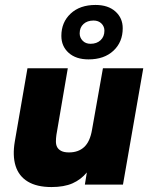

<svg xmlns="http://www.w3.org/2000/svg" viewBox="-20 -746 610 776"><path d="M188 10Q129 10 92.5 -12Q56 -34 43 -75.5Q30 -117 40 -175L91 -470H254L208 -201Q206 -187 206 -174Q206 -161 211 -151.5Q216 -142 227.5 -136Q239 -130 259 -130Q297 -130 320.5 -152Q344 -174 352 -222L396 -470H559L477 0H323L331 -49Q307 -20 273 -5Q239 10 188 10ZM338 -506Q287 -506 257.5 -532.5Q228 -559 228 -601Q228 -656 265.5 -691Q303 -726 366 -726Q417 -726 446.5 -699.5Q476 -673 476 -632Q476 -576 438.5 -541Q401 -506 338 -506ZM346 -569Q371 -569 386.5 -583.5Q402 -598 402 -622Q402 -639 390 -651Q378 -663 358 -663Q333 -663 317.5 -649Q302 -635 302 -611Q302 -594 314 -581.5Q326 -569 346 -569Z"/></svg>

Font: Gantari ExtraBold
Style: Italic
Weight: 800
Italic angle: -10°
Designer: Anugrah Pasau
Foundry: Lafontype
Version: Version 1.000